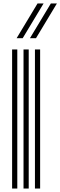

<svg xmlns="http://www.w3.org/2000/svg" viewBox="-20 -1090 349 1110"><path d="M182 0V-804H212V0ZM50 0V-804H80V0ZM116 0V-804H146V0ZM111 -869 232 -1070H197L76 -869ZM188 -869 309 -1070H274L153 -869Z"/></svg>

Font: Zen Tokyo Zoo
Style: Regular
Weight: 400
Designer: Yoshimichi Ohira
Foundry: A-1 Corp ZenFonts
Version: Version 1.002; ttfautohint (v1.8.3)